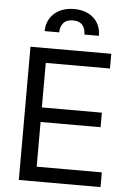

<svg xmlns="http://www.w3.org/2000/svg" viewBox="-61 -971 689 1015"><g transform="rotate(5 283.5 -463.0)"><path d="M78.1 -707H506.8V-628.9H166V-392.6H484.4V-315.4H166V-78.1H511.7V0H78.1ZM291 -925.8Q335 -925.8 367.2 -909.2Q399.4 -892.6 416.5 -863.3Q433.6 -834 433.6 -795.9H356.4Q356.4 -827.1 340.3 -846.2Q324.2 -865.2 291 -865.2Q255.9 -865.2 239.3 -845.7Q222.7 -826.2 222.7 -795.9H145.5Q145.5 -834 163.6 -863.3Q181.6 -892.6 214.4 -909.2Q247.1 -925.8 291 -925.8Z"/></g></svg>

Font: Pretendard GOV Variable
Style: Regular
Weight: 400
Designer: Base glyphs from Inter by Rasmus Andersson; Hangul glyphs from Noto Sans CJK(Source Han Sans) by Jang Soo-young and Kang
Foundry: Kil Hyung-jin
Version: Version 1.307;Glyphs 3.2 (3192)